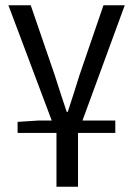

<svg xmlns="http://www.w3.org/2000/svg" viewBox="-20 -506 507 731"><path d="M195 205V0H47V-42L125 -47H177L12 -486H97L188 -221Q199 -185 211 -149.5Q223 -114 234 -80H238Q249 -114 260.5 -149.5Q272 -185 283 -221L374 -486H455L294 -47H419V0H277V205Z"/></svg>

Font: Source Sans Pro
Style: Regular
Weight: 400
Designer: Paul D. Hunt
Foundry: Adobe Systems Incorporated
Version: Version 2.021;PS 2.000;hotconv 1.0.86;makeotf.lib2.5.63406